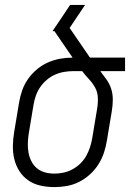

<svg xmlns="http://www.w3.org/2000/svg" viewBox="-20 -755 540 783"><path d="M202 8Q173 8 145.5 2Q118 -4 96 -19Q74 -34 59.5 -56.5Q45 -79 38.5 -105.5Q32 -132 32.5 -160.5Q33 -189 38 -218L58 -338Q62 -362 70.5 -386.5Q79 -411 94.5 -433Q110 -455 131 -472.5Q152 -490 176 -500.5Q200 -511 225.5 -515.5Q251 -520 276 -520L202 -628H194Q212 -654 230 -681Q248 -708 266 -735H327L264 -641L347 -520H490V-465H389Q402 -448 414.5 -430.5Q427 -413 433.5 -392.5Q440 -372 440 -349Q440 -326 436 -302L416 -182Q412 -157 404 -132.5Q396 -108 381.5 -85Q367 -62 346.5 -43.5Q326 -25 302 -13Q278 -1 252.5 3.5Q227 8 202 8ZM202 -47Q220 -47 239 -51Q258 -55 275.5 -64.5Q293 -74 307.5 -88Q322 -102 331.5 -119Q341 -136 347 -154.5Q353 -173 356 -191L376 -311Q380 -334 379 -357Q378 -380 367.5 -398.5Q357 -417 342.5 -432.5Q328 -448 315 -465H280Q262 -465 243 -462Q224 -459 205.5 -451Q187 -443 171.5 -430Q156 -417 144.5 -400.5Q133 -384 126.5 -365.5Q120 -347 117 -329L97 -209Q94 -189 93.5 -169.5Q93 -150 96.5 -131.5Q100 -113 108.5 -96.5Q117 -80 131 -68.5Q145 -57 163.5 -52Q182 -47 202 -47Z"/></svg>

Font: Iosevka Term Curly Light
Style: Italic
Weight: 300
Italic angle: -9°
Designer: Belleve Invis
Foundry: Belleve Invis
Version: Version 32.3.0